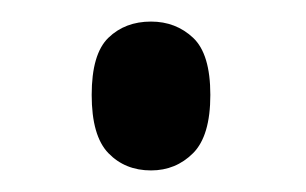

<svg xmlns="http://www.w3.org/2000/svg" viewBox="-20 -150 284 178"><path d="M120 8Q96 8 80.5 -8Q65 -24 65 -62Q65 -100 80.5 -115Q96 -130 120 -130Q143 -130 159 -115Q175 -100 175 -62Q175 -24 159 -8Q143 8 120 8Z"/></svg>

Font: Noto Serif Display Condensed SemiBold
Style: Regular
Weight: 600
Width: 3
Designer: Monotype Design Team
Foundry: Monotype Imaging Inc.
Version: Version 2.009